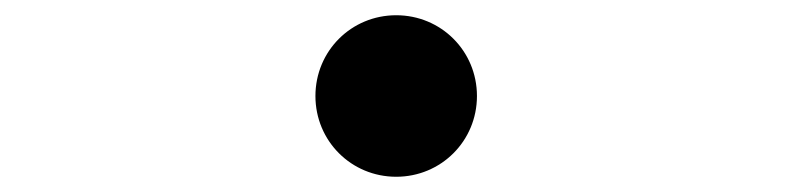

<svg xmlns="http://www.w3.org/2000/svg" viewBox="-20 -506 1040 252"><path d="M394 -380C394 -321 441 -274 500 -274C559 -274 606 -321 606 -380C606 -439 559 -486 500 -486C441 -486 394 -439 394 -380Z"/></svg>

Font: Noto Sans Japanese Regular
Style: Regular
Weight: 400
Designer: Ryoko NISHIZUKA (kana & ideographs); Paul D. Hunt (Latin, Greek & Cyrillic); Wenlong ZHANG (bopomofo); Sandoll Communica
Foundry: Adobe Systems Incorporated
Version: Version 1.000;PS 1;hotconv 1.0.78;makeotf.lib2.5.61930